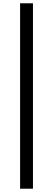

<svg xmlns="http://www.w3.org/2000/svg" viewBox="-20 -864 321 1165"><path d="M102 281V-844H180V281Z"/></svg>

Font: Noto Sans KR Medium
Style: Regular
Weight: 500
Designer: Ryoko NISHIZUKA  (kana, bopomofo & ideographs); Paul D. Hunt (Latin, Greek & Cyrillic); Sandoll Communications , Soo-you
Foundry: Adobe
Version: Version 2.004-H2;hotconv 1.0.118;makeotfexe 2.5.65603